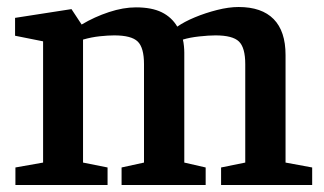

<svg xmlns="http://www.w3.org/2000/svg" viewBox="-20 -528 924 548"><path d="M24 0V-50L103 -64V-410L23 -426V-477L184 -502L213 -458Q250 -480 291 -493.5Q332 -507 368 -507Q413 -507 441.5 -493Q470 -479 486 -452Q506 -466 536 -478.5Q566 -491 599.5 -499.5Q633 -508 661 -508Q727 -508 761 -473.5Q795 -439 795 -371V-64L871 -50V0H611V-50L680 -64V-345Q680 -392 662 -409.5Q644 -427 595 -427Q576 -427 548.5 -424Q521 -421 502 -415Q504 -407 505 -396.5Q506 -386 506 -378V-64L567 -50V0H327V-50L391 -64V-345Q391 -392 373 -409.5Q355 -427 306 -427Q289 -427 265 -424.5Q241 -422 217 -415V-64L287 -50V0Z"/></svg>

Font: Faustina Light SemiBold
Style: Regular
Weight: 600
Version: Version 1.200